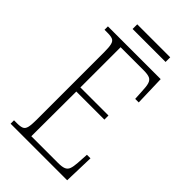

<svg xmlns="http://www.w3.org/2000/svg" viewBox="-248 -913 996 996"><g transform="rotate(45 250.0 -414.5)"><path d="M38 0V-25H61Q85 -25 97.5 -30.5Q110 -36 114.5 -54Q119 -72 119 -108V-605Q119 -642 114.5 -660Q110 -678 97.5 -683.5Q85 -689 61 -689H38V-714H425L430 -548H404L401 -601Q400 -635 394.5 -653Q389 -671 374.5 -677.5Q360 -684 329 -684H161V-389H367V-359H161L160 -30H356Q386 -30 400.5 -36.5Q415 -43 420.5 -58.5Q426 -74 428 -102L432 -166H458L453 0ZM138 -795V-829H380V-795Z"/></g></svg>

Font: Noto Serif Lao Condensed ExtraLight
Style: Regular
Weight: 200
Width: 3
Designer: Monotype Design Team
Foundry: Monotype Imaging Inc.
Version: Version 2.003; ttfautohint (v1.8.4.7-5d5b)